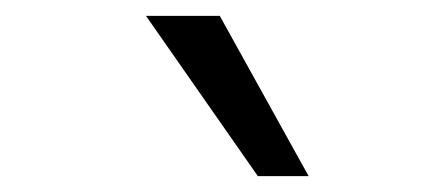

<svg xmlns="http://www.w3.org/2000/svg" viewBox="-20 -774 540 242"><path d="M305 -552 164 -754H257L369 -552Z"/></svg>

Font: Mulish Medium
Style: Italic
Weight: 500
Italic angle: -9°
Designer: Vernon Adams
Foundry: Vernon Adams
Version: Version 3.603; ttfautohint (v1.8.3)